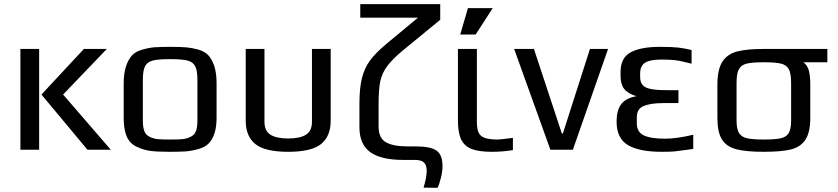

<svg xmlns="http://www.w3.org/2000/svg" viewBox="-20 -719 4023 922"><path d="M78 -484H168V0H78ZM179 -265 383 -484H493L283 -265L512 0H400Z M637 -14Q604 -29 589 -62.5Q574 -96 574 -153V-321Q574 -366 585 -400Q596 -434 614 -453Q629 -470 659.5 -479.5Q690 -489 722 -492Q758 -494 797 -494Q849 -494 875.5 -491.5Q902 -489 932 -481Q963 -472 980 -454Q997 -436 1009 -402Q1020 -367 1020 -321V-153Q1020 -68 981 -29Q965 -13 935 -4Q905 5 873 8Q835 10 797 10Q733 10 701 5.5Q669 1 637 -14ZM895 -62Q913 -70 920.5 -88.5Q928 -107 928 -140V-336Q928 -381 917 -401.5Q906 -422 879.5 -428.5Q853 -435 797 -435Q741 -435 714.5 -428.5Q688 -422 677 -401.5Q666 -381 666 -336V-140Q666 -107 673.5 -88.5Q681 -70 699 -62Q717 -53 736 -51Q755 -49 797 -49Q839 -49 858 -51Q877 -53 895 -62Z M1160 -139V-484H1250V-134Q1250 -90 1279 -72Q1308 -54 1364 -54Q1420 -54 1449 -72Q1478 -90 1478 -134V-484H1568V-139Q1568 -65 1522 -27.5Q1476 10 1364 10Q1252 10 1206 -27.5Q1160 -65 1160 -139Z M2014 182Q2029 133 2029 101Q2029 74 2016 61.5Q2003 49 1973 49H1917Q1810 49 1758.5 12Q1707 -25 1706 -105V-221Q1706 -297 1718.5 -345.5Q1731 -394 1757.5 -429.5Q1784 -465 1834 -507L1987 -634H1710V-699H2094V-624L1916 -478Q1864 -435 1839 -401Q1814 -367 1806 -328Q1798 -289 1798 -221V-112Q1798 -56 1833 -36Q1868 -16 1937 -16H1977Q2047 -16 2076 4Q2105 24 2105 79Q2105 103 2097.5 134Q2090 165 2081 183Z M2179 0ZM2179 -141V-484H2270V-136Q2270 -100 2278.5 -82Q2287 -64 2308.5 -56.5Q2330 -49 2371 -49Q2384 -49 2443 -57V2Q2392 10 2342 10Q2280 10 2245 -3.5Q2210 -17 2194.5 -49.5Q2179 -82 2179 -141ZM2227 -680H2346L2264 -553H2190Z M2449 0ZM2449 -484H2544L2678 -78H2683L2813 -484H2900L2731 0H2623Z M2941 -134V-137Q2941 -189 2963 -218.5Q2985 -248 3036 -257Q2994 -270 2977 -292.5Q2960 -315 2960 -355V-374Q2960 -442 3009 -468Q3058 -494 3148 -494Q3208 -494 3237.5 -490.5Q3267 -487 3301 -479V-413Q3291 -415 3266.5 -421.5Q3242 -428 3217 -430.5Q3192 -433 3155 -433Q3102 -433 3078 -418Q3054 -403 3054 -366V-350Q3054 -324 3066 -310.5Q3078 -297 3105.5 -291.5Q3133 -286 3184 -286H3238V-224H3167Q3106 -224 3072 -210.5Q3038 -197 3038 -156V-127Q3038 -85 3071.5 -69Q3105 -53 3173 -53Q3230 -53 3309 -72V-4L3282 0Q3240 6 3219.5 8Q3199 10 3158 10Q3049 10 2995 -22.5Q2941 -55 2941 -134Z M3425 -153V-311Q3425 -385 3448.5 -422Q3472 -459 3518.5 -471.5Q3565 -484 3648 -484H3953V-420H3838Q3858 -405 3864.5 -379Q3871 -353 3871 -311V-153Q3871 -82 3847 -47Q3823 -12 3776.5 -1Q3730 10 3648 10Q3562 10 3515 -2.5Q3468 -15 3446.5 -50Q3425 -85 3425 -153ZM3779 -140V-321Q3779 -366 3768 -386.5Q3757 -407 3730.5 -413.5Q3704 -420 3648 -420Q3592 -420 3565.5 -413.5Q3539 -407 3528 -386.5Q3517 -366 3517 -321V-140Q3517 -99 3529 -80Q3541 -61 3567.5 -55Q3594 -49 3648 -49Q3703 -49 3729.5 -55Q3756 -61 3767.5 -80Q3779 -99 3779 -140Z"/></svg>

Font: Play
Style: Regular
Weight: 400
Designer: Jonas Hecksher (Cyrillic expansion: Cyreal)
Foundry: Jonas Hecksher, Playtype, e-types AS
Version: Version 2.101; ttfautohint (v1.5.65-e2d9)